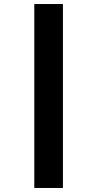

<svg xmlns="http://www.w3.org/2000/svg" viewBox="-20 -822 482 952"><path d="M150 110V-802H292V110Z"/></svg>

Font: Literata 18pt ExtraBold
Style: Regular
Weight: 800
Designer: Latin by Veronika Burian and Jose Scaglione. Greek by Irene Vlachou. Cyrillic by Vera Evstafieva.
Foundry: TypeTogether
Version: Version 3.103;gftools[0.9.29]